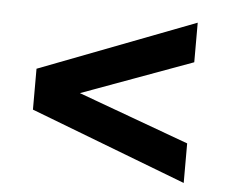

<svg xmlns="http://www.w3.org/2000/svg" viewBox="-42 -640 680 580"><g transform="rotate(5 298.5 -350.0)"><path d="M199 -350 535 -473V-593L62 -412V-288L535 -107V-227Z"/></g></svg>

Font: Montserrat-Alt1
Style: Bold
Weight: 700
Designer: Differentunic
Foundry: Differentunic
Version: Version 7.222